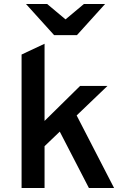

<svg xmlns="http://www.w3.org/2000/svg" viewBox="-20 -941 656 961"><path d="M88 0V-668L203 -722V0ZM186 -193V-319L381 -511H518ZM425 0 272 -296 356 -378 551 0ZM251 -765 110 -921H216L308 -844L400 -921H506L365 -765Z"/></svg>

Font: Overpass Mono
Style: Bold
Weight: 700
Monospace: yes
Designer: Delve Withrington, Dave Bailey
Foundry: Delve Fonts LLC
Version: Version 4.000